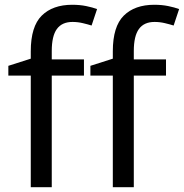

<svg xmlns="http://www.w3.org/2000/svg" viewBox="-20 -785 771 805"><path d="M332 -468H197V0H109V-468H15V-509L109 -539V-570Q109 -674 155 -719.5Q201 -765 283 -765Q315 -765 341.5 -759.5Q368 -754 387 -747L364 -678Q348 -683 327 -688Q306 -693 284 -693Q240 -693 218.5 -663.5Q197 -634 197 -571V-536H332ZM676 -468H541V0H453V-468H359V-509L453 -539V-570Q453 -674 499 -719.5Q545 -765 627 -765Q659 -765 685.5 -759.5Q712 -754 731 -747L708 -678Q692 -683 671 -688Q650 -693 628 -693Q584 -693 562.5 -663.5Q541 -634 541 -571V-536H676Z"/></svg>

Font: Noto Sans Living
Style: Regular
Weight: 400
Designer: Monotype Design Team
Foundry: Monotype Imaging Inc.
Version: Version 2.013; ttfautohint (v1.8.4.7-5d5b)